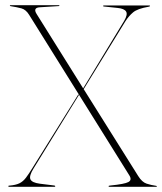

<svg xmlns="http://www.w3.org/2000/svg" viewBox="-20 -720 625 740"><path d="M513 -41Q527.5 -18 545 -12.2Q562.5 -6.5 580.5 -4Q584.5 -3.5 584.5 -2Q584.5 0 582.5 0H401.5Q398.5 0 398.5 -2.5Q398.5 -4.5 405.5 -5Q460.5 -10.5 475 -18.5Q489.5 -26.5 478.5 -44L92.5 -662.5Q80 -683 62.5 -687.8Q45 -692.5 22.5 -696Q18 -696.5 18 -698Q18 -700 20 -700H206.5Q209 -700 209 -698.5Q209 -696.5 206 -696.5L134 -692Q105.5 -690.5 121.5 -665.5L300.5 -379.5L458.5 -639.5Q473 -664 466 -675.5Q459 -687 432.5 -689.5L380 -695Q377.5 -695 377.5 -697Q377.5 -699 380 -699H555.5Q558 -699 558 -697.5Q558 -694.5 552.5 -694Q509.5 -686.5 492.8 -672.2Q476 -658 463 -637.5L302.5 -376.5ZM281.5 -355.5 284.5 -354.5 109.5 -71Q91.5 -42 97.2 -29Q103 -16 133.5 -12L189.5 -5Q193 -4 193 -2.5Q193 0 190 0H15.5Q12 0 12 -2.5Q12 -4.5 15 -4.5Q40.5 -6.5 54.8 -13.5Q69 -20.5 80 -35Q91 -49.5 106 -74Z"/></svg>

Font: Fraunces 144pt S000 Thin
Style: Regular
Weight: 100
Version: Version 1.000; ttfautohint (v1.8.3)